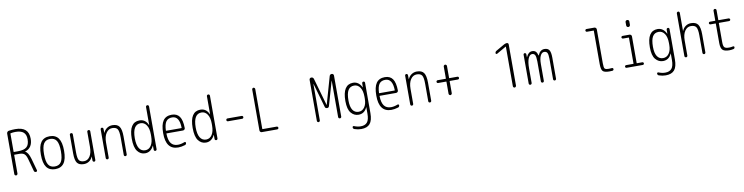

<svg xmlns="http://www.w3.org/2000/svg" viewBox="-18 -1818 12036 3105"><g transform="rotate(-10 6000.0 -265.0)"><path d="M133.8 -681.6V-384.8Q133.8 -379.9 137.7 -379.9H204.1Q304.7 -379.9 348.1 -418Q391.6 -456.1 391.6 -544.9Q391.6 -622.1 349.1 -658.7Q306.6 -695.3 217.8 -695.3Q175.8 -695.3 137.7 -686.5Q133.8 -685.5 133.8 -681.6ZM82 -26.4V-691.4Q82 -706.1 91.8 -718.3Q101.6 -730.5 117.2 -732.4Q170.9 -740.2 221.7 -740.2Q334 -740.2 388.2 -691.9Q442.4 -643.6 442.4 -544.9Q442.4 -394.5 319.3 -355.5Q318.4 -355.5 318.4 -352.5Q318.4 -351.6 319.3 -351.6Q368.2 -330.1 399.4 -219.7L453.1 -26.4Q456.1 -16.6 450.2 -8.3Q444.3 0 433.6 0Q406.2 0 400.4 -26.4L347.7 -218.8Q330.1 -286.1 302.7 -310.5Q275.4 -335 215.8 -335H137.7Q133.8 -335 133.8 -330.1V-26.4Q133.8 -16.6 126 -8.3Q118.2 0 107.9 0Q97.7 0 89.8 -7.8Q82 -15.6 82 -26.4Z M855.5 -433.1Q822.3 -486.3 750 -486.3Q677.7 -486.3 644.5 -433.1Q611.3 -379.9 611.3 -259.8Q611.3 -139.6 644.5 -86.9Q677.7 -34.2 750 -34.2Q822.3 -34.2 855.5 -86.9Q888.7 -139.6 888.7 -259.8Q888.7 -379.9 855.5 -433.1ZM893.1 -55.7Q845.7 9.8 750 9.8Q654.3 9.8 606.9 -55.7Q559.6 -121.1 559.6 -260.3Q559.6 -399.4 606.9 -464.8Q654.3 -530.3 750 -530.3Q845.7 -530.3 893.1 -464.8Q940.4 -399.4 940.4 -260.3Q940.4 -121.1 893.1 -55.7Z M1219.7 9.8Q1141.6 9.8 1109.4 -34.7Q1077.1 -79.1 1077.1 -190.4V-496.1Q1077.1 -505.9 1084.5 -512.7Q1091.8 -519.5 1102.1 -519.5Q1112.3 -519.5 1119.1 -512.7Q1126 -505.9 1126 -496.1V-199.2Q1126 -100.6 1148.9 -68.4Q1171.9 -36.1 1230.5 -36.1Q1290 -36.1 1326.7 -92.3Q1363.3 -148.4 1363.3 -249V-495.1Q1363.3 -505.9 1370.6 -512.7Q1377.9 -519.5 1388.2 -519.5Q1398.4 -519.5 1405.3 -512.7Q1412.1 -505.9 1412.1 -495.1V-24.4Q1412.1 -14.6 1405.8 -7.3Q1399.4 0 1389.2 0Q1378.9 0 1372.1 -6.8Q1365.2 -13.7 1365.2 -24.4L1364.3 -87.9Q1364.3 -88.9 1363.3 -88.9Q1362.3 -88.9 1362.3 -86.9Q1343.8 -41 1305.7 -15.6Q1267.6 9.8 1219.7 9.8Z M1607.4 0Q1597.7 0 1590.3 -6.8Q1583 -13.7 1583 -25.4V-496.1Q1583 -505.9 1589.4 -512.7Q1595.7 -519.5 1606 -519.5Q1616.2 -519.5 1623 -512.7Q1629.9 -505.9 1629.9 -496.1L1630.9 -430.7Q1630.9 -429.7 1631.8 -429.7Q1632.8 -429.7 1632.8 -430.7Q1652.3 -476.6 1691.4 -503.4Q1730.5 -530.3 1780.3 -530.3Q1860.4 -530.3 1894 -482.9Q1927.7 -435.5 1927.7 -320.3V-24.4Q1927.7 -14.6 1920.4 -7.3Q1913.1 0 1902.8 0Q1892.6 0 1885.7 -6.8Q1878.9 -13.7 1878.9 -24.4V-310.5Q1878.9 -416 1855 -450.2Q1831.1 -484.4 1770 -484.4Q1709 -484.4 1670.4 -427.2Q1631.8 -370.1 1631.8 -271.5V-25.4Q1631.8 -14.6 1625 -7.3Q1618.2 0 1607.4 0Z M2235.4 -482.4Q2102.5 -482.4 2101.6 -259.8Q2101.6 -149.4 2136.2 -93.8Q2170.9 -38.1 2235.4 -38.1Q2295.9 -38.1 2332 -92.3Q2368.2 -146.5 2368.2 -245.1V-275.4Q2368.2 -373 2331.5 -427.7Q2294.9 -482.4 2235.4 -482.4ZM2224.6 9.8Q2149.4 9.8 2100.6 -53.7Q2051.8 -117.2 2051.8 -259.8Q2051.8 -529.3 2224.6 -530.3Q2322.3 -530.3 2365.2 -430.7Q2365.2 -428.7 2367.2 -428.7Q2368.2 -428.7 2368.2 -429.7V-724.6Q2368.2 -735.4 2375 -742.7Q2381.8 -750 2393.1 -750Q2404.3 -750 2411.1 -743.2Q2418 -736.3 2418 -724.6V-24.4Q2418 -14.6 2411.1 -7.3Q2404.3 0 2394 0Q2383.8 0 2377 -6.8Q2370.1 -13.7 2370.1 -24.4V-89.8Q2370.1 -90.8 2368.2 -90.8Q2367.2 -90.8 2367.2 -88.9Q2318.4 9.8 2224.6 9.8Z M2753.9 -486.3Q2686.5 -486.3 2654.3 -441.9Q2622.1 -397.5 2618.2 -294.9Q2618.2 -290 2623 -290H2872.1Q2877 -290 2877 -294.9Q2873 -486.3 2753.9 -486.3ZM2768.6 9.8Q2566.4 9.8 2567.4 -259.8Q2567.4 -399.4 2613.3 -464.8Q2659.2 -530.3 2753.9 -530.3Q2839.8 -530.3 2881.8 -471.2Q2923.8 -412.1 2925.8 -282.2Q2925.8 -267.6 2915.5 -257.3Q2905.3 -247.1 2889.6 -247.1H2623Q2618.2 -247.1 2618.2 -242.2Q2621.1 -133.8 2658.7 -84Q2696.3 -34.2 2771.5 -34.2Q2822.3 -34.2 2880.9 -57.6Q2888.7 -60.5 2896.5 -56.2Q2904.3 -51.8 2904.3 -43Q2904.3 -16.6 2880.9 -8.8Q2820.3 9.8 2768.6 9.8Z M3235.4 -482.4Q3102.5 -482.4 3101.6 -259.8Q3101.6 -149.4 3136.2 -93.8Q3170.9 -38.1 3235.4 -38.1Q3295.9 -38.1 3332 -92.3Q3368.2 -146.5 3368.2 -245.1V-275.4Q3368.2 -373 3331.5 -427.7Q3294.9 -482.4 3235.4 -482.4ZM3224.6 9.8Q3149.4 9.8 3100.6 -53.7Q3051.8 -117.2 3051.8 -259.8Q3051.8 -529.3 3224.6 -530.3Q3322.3 -530.3 3365.2 -430.7Q3365.2 -428.7 3367.2 -428.7Q3368.2 -428.7 3368.2 -429.7V-724.6Q3368.2 -735.4 3375 -742.7Q3381.8 -750 3393.1 -750Q3404.3 -750 3411.1 -743.2Q3418 -736.3 3418 -724.6V-24.4Q3418 -14.6 3411.1 -7.3Q3404.3 0 3394 0Q3383.8 0 3377 -6.8Q3370.1 -13.7 3370.1 -24.4V-89.8Q3370.1 -90.8 3368.2 -90.8Q3367.2 -90.8 3367.2 -88.9Q3318.4 9.8 3224.6 9.8Z M3632.8 -267.6Q3623 -267.6 3616.7 -274.4Q3610.4 -281.2 3610.4 -291Q3610.4 -300.8 3616.7 -307.6Q3623 -314.5 3632.8 -314.5H3867.2Q3877 -314.5 3883.3 -307.6Q3889.6 -300.8 3889.6 -291Q3889.6 -281.2 3883.3 -274.4Q3877 -267.6 3867.2 -267.6Z M4142.6 0Q4127.9 0 4118.2 -9.8Q4108.4 -19.5 4108.4 -35.2V-704.1Q4108.4 -714.8 4115.7 -722.7Q4123 -730.5 4132.8 -730.5Q4142.6 -730.5 4150.4 -722.7Q4158.2 -714.8 4158.2 -704.1V-50.8Q4158.2 -45.9 4163.1 -45.9H4393.6Q4403.3 -45.9 4410.6 -39.6Q4418 -33.2 4418 -22.9Q4418 -12.7 4411.1 -6.3Q4404.3 0 4393.6 0Z M5074.2 0Q5064.5 0 5057.1 -6.8Q5049.8 -13.7 5049.8 -24.4V-698.2Q5049.8 -711.9 5059.1 -721.2Q5068.4 -730.5 5082 -730.5Q5113.3 -730.5 5122.1 -699.2L5250 -251Q5250 -250 5251 -250Q5252 -250 5252 -251L5379.9 -700.2Q5387.7 -730.5 5418.9 -730.5Q5431.6 -730.5 5440.9 -721.2Q5450.2 -711.9 5450.2 -699.2V-25.4Q5450.2 -14.6 5442.9 -7.3Q5435.5 0 5424.8 0Q5414.1 0 5406.7 -7.3Q5399.4 -14.6 5399.4 -25.4V-621.1Q5399.4 -622.1 5398.4 -622.1H5397.5L5284.2 -226.6Q5277.3 -199.2 5249 -199.7Q5220.7 -200.2 5213.9 -226.6L5100.6 -622.1H5099.6Q5098.6 -622.1 5098.6 -621.1V-24.4Q5098.6 -14.6 5091.8 -7.3Q5085 0 5074.2 0Z M5742.2 -482.4Q5674.8 -482.4 5642.6 -428.2Q5610.4 -374 5610.4 -259.8Q5610.4 -157.2 5644.5 -104.5Q5678.7 -51.8 5742.2 -51.8Q5801.8 -51.8 5838.9 -103.5Q5876 -155.3 5876 -245.1V-275.4Q5876 -373 5839.4 -427.7Q5802.7 -482.4 5742.2 -482.4ZM5732.4 -4.9Q5660.2 -4.9 5609.9 -64.5Q5559.6 -124 5559.6 -259.8Q5559.6 -529.3 5732.4 -530.3Q5825.2 -530.3 5874 -430.7Q5874 -428.7 5876 -428.7Q5877 -428.7 5877 -429.7L5877.9 -496.1Q5877.9 -505.9 5884.8 -512.7Q5891.6 -519.5 5901.9 -519.5Q5912.1 -519.5 5918.5 -512.7Q5924.8 -505.9 5924.8 -496.1V2Q5924.8 122.1 5878.9 176.3Q5833 230.5 5735.4 230.5Q5680.7 230.5 5627 211.9Q5601.6 204.1 5601.6 177.7Q5601.6 168.9 5609.4 164.1Q5617.2 159.2 5625 162.1Q5683.6 186.5 5735.4 185.5Q5805.7 185.5 5840.8 144Q5876 102.5 5876 2V-102.5Q5876 -103.5 5874 -103.5Q5873 -103.5 5873 -101.6Q5829.1 -4.9 5732.4 -4.9Z M6253.9 -486.3Q6186.5 -486.3 6154.3 -441.9Q6122.1 -397.5 6118.2 -294.9Q6118.2 -290 6123 -290H6372.1Q6377 -290 6377 -294.9Q6373 -486.3 6253.9 -486.3ZM6268.6 9.8Q6066.4 9.8 6067.4 -259.8Q6067.4 -399.4 6113.3 -464.8Q6159.2 -530.3 6253.9 -530.3Q6339.8 -530.3 6381.8 -471.2Q6423.8 -412.1 6425.8 -282.2Q6425.8 -267.6 6415.5 -257.3Q6405.3 -247.1 6389.6 -247.1H6123Q6118.2 -247.1 6118.2 -242.2Q6121.1 -133.8 6158.7 -84Q6196.3 -34.2 6271.5 -34.2Q6322.3 -34.2 6380.9 -57.6Q6388.7 -60.5 6396.5 -56.2Q6404.3 -51.8 6404.3 -43Q6404.3 -16.6 6380.9 -8.8Q6320.3 9.8 6268.6 9.8Z M6607.4 0Q6597.7 0 6590.3 -6.8Q6583 -13.7 6583 -25.4V-496.1Q6583 -505.9 6589.4 -512.7Q6595.7 -519.5 6606 -519.5Q6616.2 -519.5 6623 -512.7Q6629.9 -505.9 6629.9 -496.1L6630.9 -430.7Q6630.9 -429.7 6631.8 -429.7Q6632.8 -429.7 6632.8 -430.7Q6652.3 -476.6 6691.4 -503.4Q6730.5 -530.3 6780.3 -530.3Q6860.4 -530.3 6894 -482.9Q6927.7 -435.5 6927.7 -320.3V-24.4Q6927.7 -14.6 6920.4 -7.3Q6913.1 0 6902.8 0Q6892.6 0 6885.7 -6.8Q6878.9 -13.7 6878.9 -24.4V-310.5Q6878.9 -416 6855 -450.2Q6831.1 -484.4 6770 -484.4Q6709 -484.4 6670.4 -427.2Q6631.8 -370.1 6631.8 -271.5V-25.4Q6631.8 -14.6 6625 -7.3Q6618.2 0 6607.4 0Z M7087.9 -287.1Q7078.1 -287.1 7071.8 -293.5Q7065.4 -299.8 7065.4 -310.1Q7065.4 -320.3 7071.8 -326.7Q7078.1 -333 7087.9 -333H7219.7Q7223.6 -333 7223.6 -337.9V-534.2Q7223.6 -543.9 7231.9 -551.8Q7240.2 -559.6 7250 -559.6Q7259.8 -559.6 7268.1 -551.8Q7276.4 -543.9 7276.4 -534.2V-337.9Q7276.4 -333 7280.3 -333H7412.1Q7421.9 -333 7428.2 -326.7Q7434.6 -320.3 7434.6 -310.1Q7434.6 -299.8 7428.2 -293.5Q7421.9 -287.1 7412.1 -287.1H7280.3Q7276.4 -287.1 7276.4 -282.2V-85.9Q7276.4 -76.2 7268.1 -67.9Q7259.8 -59.6 7250 -59.6Q7240.2 -59.6 7231.9 -67.9Q7223.6 -76.2 7223.6 -85.9V-282.2Q7223.6 -287.1 7219.7 -287.1Z M8109.4 -586.9Q8102.5 -583 8094.2 -587.4Q8085.9 -591.8 8085.9 -599.6Q8085.9 -625 8109.4 -637.7L8247.1 -716.8Q8270.5 -729.5 8293.9 -730.5Q8304.7 -730.5 8312.5 -722.7Q8320.3 -714.8 8320.3 -705.1V-26.4Q8320.3 -16.6 8312 -8.3Q8303.7 0 8293.9 0Q8284.2 0 8276.4 -7.3Q8268.6 -14.6 8268.6 -26.4V-674.8Q8268.6 -676.8 8267.6 -676.8H8265.6Z M8528.3 -25.4V-498Q8528.3 -506.8 8534.7 -513.2Q8541 -519.5 8549.8 -519.5Q8558.6 -519.5 8565.9 -513.2Q8573.2 -506.8 8573.2 -498L8574.2 -448.2Q8574.2 -447.3 8575.2 -447.3Q8576.2 -447.3 8576.2 -449.2Q8610.4 -530.3 8674.8 -530.3Q8710.9 -530.3 8731.9 -510.3Q8752.9 -490.2 8764.6 -443.4Q8764.6 -442.4 8766.6 -442.4Q8767.6 -442.4 8767.6 -443.4Q8802.7 -530.3 8875 -530.3Q8930.7 -530.3 8954.1 -494.6Q8977.5 -459 8977.5 -370.1V-24.4Q8977.5 -14.6 8970.2 -7.3Q8962.9 0 8953.1 0Q8943.4 0 8936 -6.8Q8928.7 -13.7 8928.7 -24.4V-360.4Q8927.7 -434.6 8913.1 -459.5Q8898.4 -484.4 8862.3 -484.4Q8824.2 -484.4 8800.8 -437Q8777.3 -389.6 8777.3 -299.8V-24.4Q8777.3 -14.6 8770 -7.3Q8762.7 0 8752.9 0Q8743.2 0 8735.8 -6.8Q8728.5 -13.7 8728.5 -24.4V-349.6Q8727.5 -428.7 8712.9 -456.5Q8698.2 -484.4 8664.1 -484.4Q8625 -484.4 8601.1 -427.7Q8577.1 -371.1 8577.1 -264.6V-25.4Q8577.1 -14.6 8569.3 -7.3Q8561.5 0 8551.8 0Q8542 0 8535.2 -6.8Q8528.3 -13.7 8528.3 -25.4Z M9601.6 -685.5Q9592.8 -685.5 9586.4 -692.4Q9580.1 -699.2 9580.1 -708Q9580.1 -716.8 9586.4 -723.6Q9592.8 -730.5 9601.6 -730.5H9730.5Q9745.1 -730.5 9755.4 -720.2Q9765.6 -710 9765.6 -695.3V-139.6Q9765.6 -67.4 9779.8 -50.8Q9793.9 -34.2 9849.6 -34.2Q9873 -34.2 9897.5 -37.1Q9906.2 -38.1 9913.1 -32.2Q9919.9 -26.4 9919.9 -16.6Q9919.9 -6.8 9913.6 0Q9907.2 6.8 9897.5 7.8Q9880.9 9.8 9845.7 9.8Q9766.6 9.8 9740.2 -18.6Q9713.9 -46.9 9713.9 -134.8V-680.7Q9713.9 -685.5 9710 -685.5Z M10131.8 0Q10123 0 10116.7 -6.3Q10110.4 -12.7 10110.4 -22Q10110.4 -31.2 10116.7 -37.6Q10123 -43.9 10131.8 -43.9H10250Q10253.9 -43.9 10253.9 -48.8V-470.7Q10253.9 -475.6 10250 -475.6H10157.2Q10148.4 -475.6 10141.6 -482.4Q10134.8 -489.3 10134.8 -498Q10134.8 -506.8 10141.6 -513.2Q10148.4 -519.5 10157.2 -519.5H10269.5Q10284.2 -519.5 10294.9 -509.8Q10305.7 -500 10305.7 -485.4V-48.8Q10305.7 -43.9 10309.6 -43.9H10398.4Q10407.2 -43.9 10413.6 -37.6Q10419.9 -31.2 10419.9 -22Q10419.9 -12.7 10413.6 -6.3Q10407.2 0 10398.4 0ZM10244.1 -730.5Q10244.1 -743.2 10252.9 -751.5Q10261.7 -759.8 10274.9 -759.8Q10288.1 -759.8 10296.9 -751.5Q10305.7 -743.2 10305.7 -730.5V-675.8Q10305.7 -663.1 10296.9 -653.8Q10288.1 -644.5 10274.9 -644.5Q10261.7 -644.5 10252.9 -653.8Q10244.1 -663.1 10244.1 -675.8Z M10742.2 -482.4Q10674.8 -482.4 10642.6 -428.2Q10610.4 -374 10610.4 -259.8Q10610.4 -157.2 10644.5 -104.5Q10678.7 -51.8 10742.2 -51.8Q10801.8 -51.8 10838.9 -103.5Q10876 -155.3 10876 -245.1V-275.4Q10876 -373 10839.4 -427.7Q10802.7 -482.4 10742.2 -482.4ZM10732.4 -4.9Q10660.2 -4.9 10609.9 -64.5Q10559.6 -124 10559.6 -259.8Q10559.6 -529.3 10732.4 -530.3Q10825.2 -530.3 10874 -430.7Q10874 -428.7 10876 -428.7Q10877 -428.7 10877 -429.7L10877.9 -496.1Q10877.9 -505.9 10884.8 -512.7Q10891.6 -519.5 10901.9 -519.5Q10912.1 -519.5 10918.5 -512.7Q10924.8 -505.9 10924.8 -496.1V2Q10924.8 122.1 10878.9 176.3Q10833 230.5 10735.4 230.5Q10680.7 230.5 10627 211.9Q10601.6 204.1 10601.6 177.7Q10601.6 168.9 10609.4 164.1Q10617.2 159.2 10625 162.1Q10683.6 186.5 10735.4 185.5Q10805.7 185.5 10840.8 144Q10876 102.5 10876 2V-102.5Q10876 -103.5 10874 -103.5Q10873 -103.5 10873 -101.6Q10829.1 -4.9 10732.4 -4.9Z M11085 -25.4V-724.6Q11085 -735.4 11092.3 -742.7Q11099.6 -750 11109.9 -750Q11120.1 -750 11127 -743.2Q11133.8 -736.3 11133.8 -724.6V-430.7Q11133.8 -429.7 11135.7 -429.7Q11136.7 -429.7 11136.7 -430.7Q11156.2 -477.5 11194.8 -503.9Q11233.4 -530.3 11282.2 -530.3Q11362.3 -530.3 11396 -482.9Q11429.7 -435.5 11429.7 -320.3V-24.4Q11429.7 -14.6 11422.9 -7.3Q11416 0 11406.2 0Q11396.5 0 11389.2 -6.8Q11381.8 -13.7 11381.8 -24.4V-310.5Q11381.8 -416 11357.4 -450.2Q11333 -484.4 11272 -484.4Q11210.9 -484.4 11172.4 -427.2Q11133.8 -370.1 11133.8 -271.5V-25.4Q11133.8 -14.6 11127 -7.3Q11120.1 0 11109.9 0Q11099.6 0 11092.3 -6.8Q11085 -13.7 11085 -25.4Z M11589.8 -456.1Q11581.1 -456.1 11574.2 -462.4Q11567.4 -468.8 11567.4 -478Q11567.4 -487.3 11574.2 -493.7Q11581.1 -500 11589.8 -500H11672.9Q11676.8 -500 11676.8 -504.9V-665Q11676.8 -675.8 11684.6 -683.1Q11692.4 -690.4 11702.1 -690.4Q11711.9 -690.4 11719.2 -683.1Q11726.6 -675.8 11726.6 -665V-504.9Q11726.6 -500 11732.4 -500H11894.5Q11903.3 -500 11910.6 -493.7Q11918 -487.3 11918 -478Q11918 -468.8 11911.1 -462.4Q11904.3 -456.1 11894.5 -456.1H11732.4Q11727.5 -456.1 11726.6 -451.2V-139.6Q11726.6 -75.2 11745.6 -54.7Q11764.6 -34.2 11822.3 -34.2Q11852.5 -34.2 11885.7 -42Q11893.6 -43.9 11900.9 -39.6Q11908.2 -35.2 11908.2 -27.3Q11908.2 -2.9 11885.7 2Q11850.6 9.8 11818.4 9.8Q11738.3 9.8 11707.5 -21Q11676.8 -51.8 11676.8 -134.8V-451.2Q11676.8 -456.1 11672.9 -456.1Z"/></g></svg>

Font: Rounded-L Mgen+ 1m light
Style: Regular
Weight: 200
Designer: [Source Han Sans]
Ryoko NISHIZUKA  (kana & ideographs); Paul D. Hunt (Latin, Greek & Cyrillic); Wenlong ZHANG  (bopomofo
Version: Version 1.059.20150602